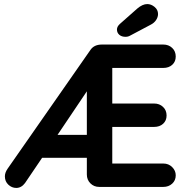

<svg xmlns="http://www.w3.org/2000/svg" viewBox="-20 -919 924 944"><path d="M844 -57Q844 -32 826.5 -16Q809 0 783 0H468Q442 0 424.5 -17.5Q407 -35 407 -61V-143H187L103 -19Q85 5 60 5Q38 5 21 -11Q4 -27 4 -52Q4 -70 17 -89L425 -674Q443 -700 481 -700H783Q809 -700 826.5 -683.5Q844 -667 844 -641Q844 -616 827 -600.5Q810 -585 783 -585H532V-410H738Q764 -410 781.5 -393.5Q799 -377 799 -351Q799 -326 782 -310.5Q765 -295 738 -295H532V-115H783Q809 -115 826.5 -97.5Q844 -80 844 -57ZM407 -470 263 -256H407ZM555 -774Q555 -788 569 -801L655 -877Q681 -899 704 -899Q723 -899 740 -885Q757 -871 757 -850Q757 -835 747.5 -820.5Q738 -806 720 -797L620 -744Q610 -738 597 -738Q578 -738 566.5 -748Q555 -758 555 -774Z"/></svg>

Font: Quicksand
Style: Bold
Weight: 700
Version: Version 3.000